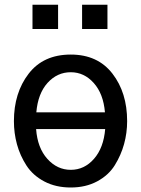

<svg xmlns="http://www.w3.org/2000/svg" viewBox="-20 -791 608 828"><path d="M120.1 -666V-770.5H230.5V-666ZM334 -666V-770.5H443.4V-666ZM40 -268.6Q40 -390.6 103.5 -473.1Q167 -555.7 285.2 -555.7Q401.4 -555.7 464.8 -473.6Q528.3 -391.6 528.3 -268.6Q528.3 -217.8 515.1 -169.9Q502 -122.1 475.1 -78.6Q448.2 -35.2 398.9 -8.8Q349.6 17.6 285.2 17.6Q220.7 17.6 171.4 -8.3Q122.1 -34.2 94.2 -77.1Q66.4 -120.1 53.2 -168.5Q40 -216.8 40 -268.6ZM433.6 -234.4H135.7Q141.6 -153.3 184.1 -106Q226.6 -58.6 285.2 -58.6Q343.8 -58.6 385.3 -106Q426.8 -153.3 433.6 -234.4ZM136.7 -306.6H432.6Q425.8 -386.7 384.3 -433.1Q342.8 -479.5 285.2 -479.5Q226.6 -479.5 185.1 -433.6Q143.6 -387.7 136.7 -306.6Z"/></svg>

Font: Gothic A1 Medium
Style: Regular
Weight: 500
Designer: HanYang I&C Co.,Ltd.
Foundry: HanYang I&C Co.,Ltd.
Version: Version 2.50